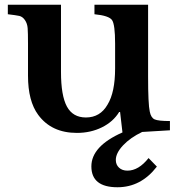

<svg xmlns="http://www.w3.org/2000/svg" viewBox="-20 -550 749 809"><path d="M606 116 641 152Q574 239 475 239Q365 239 365 151Q365 66 496 8L486 -78H482Q457 -37 409.5 -13.5Q362 10 304 10Q197 10 141 -66Q98 -124 98 -231V-366Q98 -412 96.5 -431.5Q95 -451 85 -465.5Q75 -480 61 -483Q47 -486 13 -490V-530H237V-247Q237 -147 262 -101Q287 -55 342 -55Q402 -55 433 -109Q465 -161 465 -262V-366Q465 -447 452 -465.5Q439 -484 378 -490V-530H604V-227Q604 -111 611 -80Q616 -54 631.5 -47Q647 -40 696 -40V-1L579 6Q529 30 498.5 62.5Q468 95 468 124Q468 144 481.5 156.5Q495 169 517 169Q564 169 606 116Z"/></svg>

Font: Libre Baskerville
Style: Bold
Weight: 700
Designer: Pablo Impallari, Rodrigo Fuenzalida
Foundry: Pablo Impallari, Rodrigo Fuenzalida
Version: Version 1.000